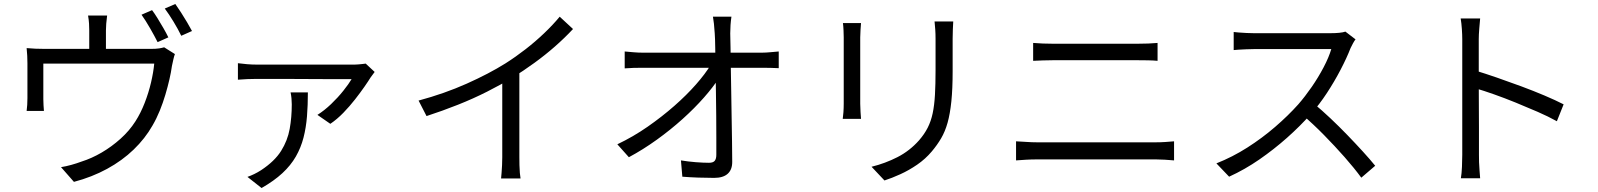

<svg xmlns="http://www.w3.org/2000/svg" viewBox="-20 -867 8040 966"><path d="M745 -816Q758 -799 773 -774.5Q788 -750 802.5 -725Q817 -700 827 -679L773 -655Q758 -685 735 -725Q712 -765 692 -793ZM862 -847Q875 -829 891 -804Q907 -779 921.5 -754.5Q936 -730 946 -711L892 -687Q876 -720 853 -758Q830 -796 809 -824ZM519 -789Q516 -766 514.5 -748Q513 -730 513 -714Q513 -702 513 -677.5Q513 -653 513 -626Q513 -599 513 -581H429Q429 -600 429 -627Q429 -654 429 -678Q429 -702 429 -714Q429 -730 428 -748Q427 -766 423 -789ZM860 -595Q856 -585 852 -567Q848 -549 845 -535Q841 -505 832.5 -468Q824 -431 812 -390.5Q800 -350 784 -310.5Q768 -271 747 -235Q710 -170 652.5 -114.5Q595 -59 519 -17.5Q443 24 352 48L287 -26Q312 -30 339 -37.5Q366 -45 390 -54Q441 -70 491.5 -99.5Q542 -129 586.5 -169Q631 -209 661 -256Q688 -298 708 -349.5Q728 -401 740 -452.5Q752 -504 756 -547H198Q198 -531 198 -506Q198 -481 198 -453.5Q198 -426 198 -403Q198 -380 198 -368Q198 -355 199 -337.5Q200 -320 201 -309H114Q116 -322 117 -340Q118 -358 118 -373Q118 -385 118 -408.5Q118 -432 118 -459.5Q118 -487 118 -511Q118 -535 118 -548Q118 -564 117 -586.5Q116 -609 114 -625Q136 -623 158.5 -622Q181 -621 207 -621H737Q765 -621 780.5 -623.5Q796 -626 806 -629Z M1865 -505Q1861 -499 1855 -491.5Q1849 -484 1845 -478Q1834 -460 1813.5 -430.5Q1793 -401 1766 -366.5Q1739 -332 1707.5 -299.5Q1676 -267 1642 -244L1577 -289Q1612 -311 1646 -343.5Q1680 -376 1707.5 -410.5Q1735 -445 1749 -469Q1735 -469 1697.5 -469Q1660 -469 1609.5 -469Q1559 -469 1504 -469.5Q1449 -470 1399.5 -470Q1350 -470 1315.5 -470Q1281 -470 1271 -470Q1249 -470 1224.5 -469Q1200 -468 1177 -466V-549Q1198 -546 1223.5 -544Q1249 -542 1271 -542Q1281 -542 1317 -542Q1353 -542 1405.5 -542Q1458 -542 1515 -542Q1572 -542 1624.5 -542Q1677 -542 1715.5 -542Q1754 -542 1765 -542Q1773 -542 1783.5 -543Q1794 -544 1804 -545Q1814 -546 1820 -547ZM1529 -402Q1529 -338 1524.5 -281.5Q1520 -225 1507 -174.5Q1494 -124 1468.5 -79.5Q1443 -35 1401 4Q1359 43 1296 79L1225 23Q1242 17 1259.5 8.5Q1277 0 1294 -11Q1362 -56 1394.5 -108Q1427 -160 1437.5 -218.5Q1448 -277 1448 -342Q1448 -357 1446.5 -372.5Q1445 -388 1442 -402Z M2086 -361Q2216 -396 2328 -446Q2440 -496 2523 -548Q2575 -581 2624.5 -619.5Q2674 -658 2718 -700Q2762 -742 2796 -783L2863 -721Q2821 -676 2772 -633Q2723 -590 2668.5 -550.5Q2614 -511 2555 -474Q2500 -441 2431 -406Q2362 -371 2284 -340Q2206 -309 2126 -283ZM2507 -506 2593 -532V-76Q2593 -57 2593.5 -36Q2594 -15 2595.5 3Q2597 21 2599 31H2501Q2502 21 2503.5 3Q2505 -15 2506 -36Q2507 -57 2507 -76Z M3660 -783Q3657 -763 3655.5 -741.5Q3654 -720 3654 -699Q3655 -672 3655.5 -626.5Q3656 -581 3657 -524Q3658 -467 3659 -404Q3660 -341 3661 -278Q3662 -215 3663 -157Q3664 -99 3664 -52Q3664 -13 3641 7.5Q3618 28 3573 28Q3535 28 3492.5 26.5Q3450 25 3413 22L3406 -60Q3442 -54 3480.5 -51Q3519 -48 3547 -48Q3568 -48 3576 -58Q3584 -68 3584 -88Q3584 -124 3584 -175Q3584 -226 3583.5 -285.5Q3583 -345 3582 -406Q3581 -467 3580 -523.5Q3579 -580 3578.5 -626Q3578 -672 3576 -699Q3574 -728 3572 -747.5Q3570 -767 3567 -783ZM3123 -608Q3145 -606 3168.5 -604Q3192 -602 3215 -602Q3226 -602 3261 -602Q3296 -602 3347 -602Q3398 -602 3456 -602Q3514 -602 3572.5 -602Q3631 -602 3681.5 -602Q3732 -602 3767 -602Q3802 -602 3813 -602Q3833 -602 3858.5 -604.5Q3884 -607 3898 -608V-524Q3881 -525 3857.5 -525.5Q3834 -526 3816 -526Q3806 -526 3771.5 -526Q3737 -526 3685.5 -526Q3634 -526 3575.5 -526Q3517 -526 3457.5 -526Q3398 -526 3347 -526Q3296 -526 3261 -526Q3226 -526 3217 -526Q3192 -526 3169 -525.5Q3146 -525 3123 -523ZM3086 -141Q3166 -179 3238.5 -229.5Q3311 -280 3373 -334.5Q3435 -389 3482 -442.5Q3529 -496 3556 -541L3596 -542L3597 -474Q3569 -430 3522 -376.5Q3475 -323 3414.5 -268.5Q3354 -214 3284.5 -164Q3215 -114 3144 -76Z M4776 -759Q4775 -740 4774 -718.5Q4773 -697 4773 -672Q4773 -652 4773 -621Q4773 -590 4773 -559.5Q4773 -529 4773 -510Q4773 -420 4766.5 -357Q4760 -294 4747.5 -249.5Q4735 -205 4715 -171Q4695 -137 4668 -105Q4636 -67 4594.5 -38.5Q4553 -10 4510 9.5Q4467 29 4430 41L4365 -28Q4434 -45 4495.5 -76.5Q4557 -108 4604 -161Q4631 -192 4647.5 -224.5Q4664 -257 4672.5 -297Q4681 -337 4684 -390Q4687 -443 4687 -514Q4687 -534 4687 -564Q4687 -594 4687 -624.5Q4687 -655 4687 -672Q4687 -697 4685.5 -718.5Q4684 -740 4682 -759ZM4312 -751Q4311 -737 4309.5 -717Q4308 -697 4308 -679Q4308 -672 4308 -647.5Q4308 -623 4308 -589Q4308 -555 4308 -517Q4308 -479 4308 -443.5Q4308 -408 4308 -382Q4308 -356 4308 -345Q4308 -326 4309.5 -304.5Q4311 -283 4312 -269H4220Q4222 -281 4223.5 -302.5Q4225 -324 4225 -346Q4225 -356 4225 -382.5Q4225 -409 4225 -444Q4225 -479 4225 -517Q4225 -555 4225 -589Q4225 -623 4225 -647.5Q4225 -672 4225 -679Q4225 -692 4224 -714.5Q4223 -737 4221 -751Z M5178 -651Q5202 -649 5227 -648Q5252 -647 5277 -647Q5293 -647 5327 -647Q5361 -647 5404.5 -647Q5448 -647 5495.5 -647Q5543 -647 5586 -647Q5629 -647 5660.5 -647Q5692 -647 5705 -647Q5732 -647 5757.5 -648Q5783 -649 5804 -651V-561Q5783 -563 5756.5 -563.5Q5730 -564 5705 -564Q5693 -564 5660.5 -564Q5628 -564 5583.5 -564Q5539 -564 5490.5 -564Q5442 -564 5398 -564Q5354 -564 5321.5 -564Q5289 -564 5277 -564Q5251 -564 5226 -563Q5201 -562 5178 -561ZM5092 -156Q5118 -155 5144 -153Q5170 -151 5197 -151Q5209 -151 5244.5 -151Q5280 -151 5330.5 -151Q5381 -151 5439 -151Q5497 -151 5554.5 -151Q5612 -151 5662.5 -151Q5713 -151 5748.5 -151Q5784 -151 5796 -151Q5819 -151 5842 -152.5Q5865 -154 5887 -156V-60Q5865 -62 5840.5 -63.5Q5816 -65 5796 -65Q5784 -65 5748.5 -65Q5713 -65 5662.5 -65Q5612 -65 5554.5 -65Q5497 -65 5439 -65Q5381 -65 5330.5 -65Q5280 -65 5244.5 -65Q5209 -65 5197 -65Q5170 -65 5143.5 -63.5Q5117 -62 5092 -60Z M6800 -669Q6795 -663 6787.5 -649.5Q6780 -636 6775 -625Q6756 -576 6725 -516.5Q6694 -457 6656 -399Q6618 -341 6576 -294Q6521 -232 6455 -173.5Q6389 -115 6316 -64.5Q6243 -14 6164 22L6100 -45Q6181 -77 6255.5 -124.5Q6330 -172 6395.5 -228.5Q6461 -285 6512 -342Q6546 -381 6579.5 -429.5Q6613 -478 6639.5 -528.5Q6666 -579 6678 -620Q6670 -620 6640 -620Q6610 -620 6569 -620Q6528 -620 6483 -620Q6438 -620 6397 -620Q6356 -620 6326.5 -620Q6297 -620 6288 -620Q6271 -620 6249.5 -619Q6228 -618 6210.5 -617Q6193 -616 6187 -615V-706Q6194 -705 6212.5 -703.5Q6231 -702 6252 -701Q6273 -700 6288 -700Q6299 -700 6328 -700Q6357 -700 6397.5 -700Q6438 -700 6482 -700Q6526 -700 6566.5 -700Q6607 -700 6636 -700Q6665 -700 6674 -700Q6699 -700 6718.5 -702Q6738 -704 6749 -708ZM6589 -347Q6630 -313 6673.5 -272Q6717 -231 6759 -187.5Q6801 -144 6837 -104.5Q6873 -65 6899 -33L6829 27Q6794 -21 6745 -76.5Q6696 -132 6641.5 -187.5Q6587 -243 6532 -290Z M7337 -88Q7337 -102 7337 -144.5Q7337 -187 7337 -245.5Q7337 -304 7337 -368.5Q7337 -433 7337 -494Q7337 -555 7337 -602Q7337 -649 7337 -670Q7337 -691 7335 -721Q7333 -751 7329 -774H7427Q7425 -752 7422.5 -722Q7420 -692 7420 -670Q7420 -631 7420 -576.5Q7420 -522 7420 -460.5Q7420 -399 7420.5 -338.5Q7421 -278 7421 -225.5Q7421 -173 7421 -136.5Q7421 -100 7421 -88Q7421 -72 7421.5 -51Q7422 -30 7424 -8.5Q7426 13 7427 30H7330Q7334 6 7335.5 -27Q7337 -60 7337 -88ZM7403 -512Q7452 -497 7511.5 -476.5Q7571 -456 7633 -433Q7695 -410 7750.5 -386.5Q7806 -363 7847 -342L7813 -257Q7770 -281 7716 -304.5Q7662 -328 7605.5 -351Q7549 -374 7496.5 -392.5Q7444 -411 7403 -423Z"/></svg>

Font: Farlight84_Sys_V01
Style: Regular
Weight: 400
Designer: Ryoko NISHIZUKA  (kana, bopomofo & ideographs); Paul D. Hunt (Latin, Greek & Cyrillic); Sandoll Communications , Soo-you
Foundry: Adobe
Version: Version 2.004;October 29, 2024;FontCreator 14.0.0.2814 64-bi